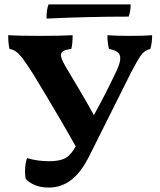

<svg xmlns="http://www.w3.org/2000/svg" viewBox="-20 -838 721 867"><path d="M667 -679Q667 -646 659 -617Q633 -611 617 -589Q601 -567 570 -507L387 -141Q348 -61 302.5 -26Q257 9 200 9Q164 9 137 -2.5Q110 -14 96 -31Q93 -45 93 -62Q93 -99 102 -124Q150 -110 201 -110Q251 -110 276 -124.5Q301 -139 322 -177Q242 -319 132 -500Q91 -565 70 -589Q49 -613 23 -617Q17 -641 17 -679Q62 -676 161 -676Q256 -676 308 -679Q308 -640 302 -617Q277 -614 266 -607.5Q255 -601 255 -589Q255 -574 277 -536Q359 -400 404 -318Q459 -417 508 -522Q523 -555 523 -575Q523 -593 511 -602.5Q499 -612 472 -617Q465 -645 465 -679Q504 -676 566 -676Q631 -676 667 -679ZM561 -763Q375 -763 190 -754Q190 -795 199 -818H570Q570 -787 561 -763Z"/></svg>

Font: Vollkorn SC
Style: Bold
Weight: 700
Designer: Friedrich Althausen
Foundry: Friedrich Althausen
Version: Version 4.015